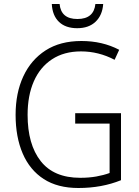

<svg xmlns="http://www.w3.org/2000/svg" viewBox="-20 -1023 694 960"><path d="M356 -457H585V-122Q489 -83 372 -83Q268 -83 198.5 -128Q129 -173 93.5 -255.5Q58 -338 58 -449Q58 -558 96.5 -641Q135 -724 208 -771Q281 -818 387 -818Q492 -818 576 -774L553 -724Q473 -766 385 -766Q300 -766 240 -726.5Q180 -687 149 -616Q118 -545 118 -449Q118 -301 183.5 -217.5Q249 -134 381 -134Q425 -134 461.5 -140.5Q498 -147 528 -158V-405H356ZM496 -1003Q492 -947 458 -914.5Q424 -882 366 -882Q308 -882 275 -913.5Q242 -945 239 -1003H278Q285 -928 367 -928Q449 -928 457 -1003Z"/></svg>

Font: Noto Sans Telugu UI SemiCondensed Light
Style: Regular
Weight: 300
Width: 4
Designer: Jelle Bosma - Monotype Design Team
Foundry: Monotype Imaging Inc.
Version: Version 2.005; ttfautohint (v1.8.4.7-5d5b)